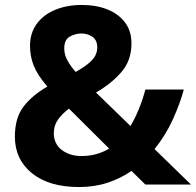

<svg xmlns="http://www.w3.org/2000/svg" viewBox="-20 -744 790 774"><path d="M310 -724Q368 -724 413 -706Q458 -688 484 -653.5Q510 -619 510 -569Q510 -500 469 -453Q428 -406 367 -371L506 -236Q526 -270 541 -307.5Q556 -345 566 -383H721Q706 -327 677 -263Q648 -199 603 -143L750 0H566L510 -55Q467 -25 414 -7.5Q361 10 299 10Q177 10 108.5 -46Q40 -102 40 -193Q40 -269 75 -314.5Q110 -360 171 -395Q132 -440 116.5 -478Q101 -516 101 -559Q101 -610 127.5 -647Q154 -684 201.5 -704Q249 -724 310 -724ZM309 -609Q284 -609 261.5 -596.5Q239 -584 239 -549Q239 -524 251.5 -501Q264 -478 285 -454Q327 -477 349.5 -500Q372 -523 372 -553Q372 -583 352 -596Q332 -609 309 -609ZM258 -306Q230 -285 213.5 -261.5Q197 -238 197 -207Q197 -164 229 -139.5Q261 -115 309 -115Q341 -115 369 -123Q397 -131 420 -145Z"/></svg>

Font: Noto Sans Balinese
Style: Bold
Weight: 700
Designer: Aditya Bayu, David Williams
Foundry: David Williams
Version: Version 2.005; ttfautohint (v1.8.4.7-5d5b)